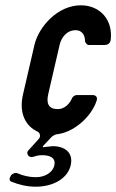

<svg xmlns="http://www.w3.org/2000/svg" viewBox="-20 -502 439 725"><path d="M139 84C167 84 192 93 185 123C179 149 150 167 117 167C87 167 67 161 45 152C38 149 27 153 21 161V162C14 171 15 181 23 184C50 195 81 203 115 203C180 203 235 173 247 122C258 74 224 50 180 50H179L150 53L145 54C142 54 141 52 142 50L175 15C179 11 190 5 194 5C257 -1 325 -60 345 -122C349 -134 343 -143 330 -143H269C263 -143 254 -137 252 -131C243 -110 224 -90 198 -90C164 -90 154 -111 162 -146L205 -332C211 -359 231 -388 266 -388C289 -388 301 -370 301 -348C301 -341 309 -332 315 -332H373C387 -332 396 -338 398 -351C407 -427 358 -482 285 -482C198 -482 126 -401 110 -332L67 -146C50 -73 78 -25 122 -5C131 -1 135 14 126 23L88 65C79 74 84 82 89 88C93 90 98 92 102 91C115 87 125 84 139 84Z"/></svg>

Font: DIN Rundschrift
Style: EngKursiv
Weight: 400
Width: 3
Version: Version 1.027